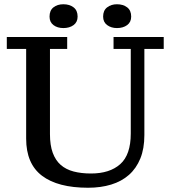

<svg xmlns="http://www.w3.org/2000/svg" viewBox="-20 -874 802 903"><path d="M659 -239Q659 -175 640 -128.5Q621 -82 586.5 -51.5Q552 -21 503 -6Q454 9 394 9Q252 9 177.5 -47.5Q103 -104 103 -222V-644H12V-700H296V-644H215V-243Q215 -191 228 -155.5Q241 -120 265.5 -98.5Q290 -77 326 -67.5Q362 -58 408 -58Q496 -58 545.5 -102Q595 -146 595 -246V-644H514V-700H750V-644H659V-239ZM213 -796Q213 -825 231.5 -839.5Q250 -854 278 -854Q307 -854 326 -839.5Q345 -825 345 -796Q345 -770 326 -756Q307 -742 278 -742Q250 -742 231.5 -756Q213 -770 213 -796ZM465 -796Q465 -825 484 -839.5Q503 -854 530 -854Q559 -854 578 -839.5Q597 -825 597 -796Q597 -770 578 -756Q559 -742 530 -742Q503 -742 484 -756Q465 -770 465 -796Z"/></svg>

Font: PT Serif Caption
Style: Regular
Weight: 400
Designer: A.Korolkova, O.Umpeleva, V.Yefimov
Foundry: ParaType Ltd
Version: Version 1.000W OFL